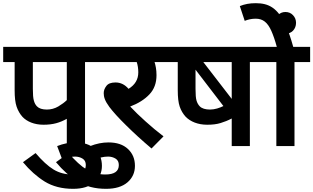

<svg xmlns="http://www.w3.org/2000/svg" viewBox="-20 -916 1965 1204"><path d="M609.9 -526.9V-622.1H0V-526.9H71.8V-350.1C71.8 -306.2 75.7 -272 84 -247.6C92.3 -223.1 104.5 -201.7 121.1 -183.1C148.9 -153.8 194.3 -133.8 252.9 -133.8C314 -133.8 355.5 -147 398.9 -170.9V0H513.2V-526.9ZM398.9 -288.1C385.7 -274.9 367.7 -261.7 345.7 -248.5C323.2 -235.4 299.3 -229 273.9 -229C245.1 -229 224.6 -235.8 211.9 -249C202.6 -258.3 196.3 -270.5 192.4 -285.2C188 -299.8 186 -324.2 186 -358.9V-526.9H398.9Z M370.1 84C394 73.7 420.4 65.9 451.2 65.9C468.3 65.9 483.9 70.3 497.6 78.6C511.2 86.9 518.1 100.1 518.1 119.1C518.1 158.7 489.7 178.2 433.1 178.2C389.6 178.2 350.6 168 315.9 147C281.2 126 243.7 91.3 203.1 43.9L124 101.1C166 151.4 211.4 191.9 260.7 222.7C310.1 252.9 369.1 268.1 438 268.1C496.1 268.1 541 254.4 572.3 227.5C603.5 200.7 619.1 166 619.1 124C619.1 80.6 604.5 45.4 575.2 18.1C545.9 -9.3 505.4 -22.9 453.1 -22.9C415 -22.9 377 -15.1 338.4 0Z M1005.4 -61C966.8 -90.3 929.2 -121.6 892.6 -154.8C856 -187.5 823.7 -218.8 796.4 -248C846.7 -267.1 887.2 -292.5 917 -324.2C946.8 -355.5 961.4 -395.5 961.4 -444.8C961.4 -480 955.6 -505.9 949.2 -526.9H1038.1V-622.1H596.2V-526.9H837.4C843.8 -507.8 847.2 -485.8 847.2 -461.9C847.2 -418 826.7 -383.8 786.1 -358.9C763.2 -385.7 735.8 -398.9 704.1 -398.9C676.8 -398.9 657.7 -391.6 647 -377C635.7 -362.3 630.4 -347.2 630.4 -332C630.4 -309.1 636.7 -284.7 666 -245.1C689.5 -213.9 724.6 -175.3 772 -128.9C818.8 -82.5 871.6 -34.2 930.2 15.1Z M577.1 84C601.1 73.7 627.4 65.9 658.2 65.9C675.3 65.9 690.9 70.3 704.6 78.6C718.3 86.9 725.1 100.1 725.1 119.1C725.1 158.7 696.8 178.2 640.1 178.2C596.7 178.2 557.6 168 522.9 147C488.3 126 450.7 91.3 410.2 43.9L331.1 101.1C373 151.4 418.5 191.9 467.8 222.7C517.1 252.9 576.2 268.1 645 268.1C703.1 268.1 748 254.4 779.3 227.5C810.5 200.7 826.2 166 826.2 124C826.2 80.6 811.5 45.4 782.2 18.1C752.9 -9.3 712.4 -22.9 660.2 -22.9C622.1 -22.9 584 -15.1 545.4 0Z M1022.9 -622.1V-526.9H1094.7V-350.1C1094.7 -306.2 1098.6 -272 1106.9 -247.6C1115.2 -223.1 1127.9 -201.7 1145 -183.1C1174.3 -153.8 1219.7 -133.8 1279.8 -133.8C1312 -133.8 1339.8 -137.2 1363.3 -144.5C1386.2 -151.4 1409.7 -160.6 1433.1 -172.9V0H1546.9V-526.9H1645V-622.1ZM1433.1 -295.9 1254.9 -526.9H1433.1ZM1232.9 -249C1223.6 -258.3 1216.8 -270.5 1212.4 -285.2C1208 -299.8 1206.1 -324.2 1206.1 -358.9V-479L1380.9 -251C1356.9 -239.3 1327.6 -229 1296.9 -229C1267.6 -229 1246.1 -235.8 1232.9 -249Z M1924.8 -526.9V-622.1H1818.8C1803.7 -676.8 1788.1 -721.7 1772 -757.3C1720.7 -867.7 1664.6 -896 1583.5 -896C1544.9 -896 1514.6 -890.1 1483.9 -877.9L1514.6 -785.2C1533.7 -793 1556.6 -798.8 1583.5 -798.8C1628.9 -798.8 1657.7 -775.4 1681.6 -722.2C1692.9 -696.8 1704.6 -663.6 1715.8 -622.1H1629.9V-526.9H1712.9V0H1826.7V-526.9Z M1703.6 -772.9C1703.6 -752.9 1710 -736.8 1722.7 -723.6C1735.4 -710.4 1751 -704.1 1769.5 -704.1C1808.6 -704.1 1836.4 -733.4 1836.4 -772.9C1836.4 -791.5 1830.1 -807.6 1817.4 -820.8C1805.2 -834 1789.1 -840.8 1769.5 -840.8C1751 -840.8 1735.4 -834 1722.7 -820.8C1710 -807.6 1703.6 -791.5 1703.6 -772.9Z"/></svg>

Font: Noto Reveo Sans
Style: Regular
Weight: 600
Designer: Monotype Design Team
Foundry: Monotype Imaging Inc.
Version: Version 2.007